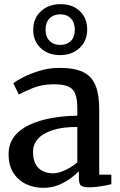

<svg xmlns="http://www.w3.org/2000/svg" viewBox="-20 -894 579 925"><path d="M189 11Q144 11 106 -6.8Q68 -24.5 44.8 -60.5Q21.5 -96.5 21.5 -151Q21.5 -201 48.5 -236Q75.5 -271 122.2 -292.8Q169 -314.5 228.5 -325.2Q288 -336 352.5 -336.5V-371Q352.5 -415 343.2 -440.5Q334 -466 309.5 -477Q285 -488 240 -488Q182 -488 138.2 -469.8Q94.5 -451.5 70.5 -439L44 -493Q54.5 -502 87.8 -519.8Q121 -537.5 168.2 -552.2Q215.5 -567 268 -567Q339 -567 380.5 -546.8Q422 -526.5 440 -482.8Q458 -439 458 -369.5V-52.5H516.5V-6.5Q505.5 -3.5 486.8 0Q468 3.5 447.2 6Q426.5 8.5 409.5 8.5Q382 8.5 371 0.5Q360 -7.5 360 -37.5V-69Q347.5 -56 323.2 -37.2Q299 -18.5 264.8 -3.8Q230.5 11 189 11ZM235.5 -59Q261.5 -59 294.5 -74.5Q327.5 -90 352.5 -112V-282.5Q279.5 -282.5 232 -266.5Q184.5 -250.5 161.8 -223.8Q139 -197 139 -163Q139 -126.5 151.5 -103.5Q164 -80.5 185.8 -69.8Q207.5 -59 235.5 -59ZM269.5 -628.5Q211.5 -628.5 175.5 -662.8Q139.5 -697 140 -751.5Q140.5 -806 177.2 -840Q214 -874 272 -874Q329.5 -874 365 -840Q400.5 -806 400 -751Q400 -697 363.5 -662.8Q327 -628.5 269.5 -628.5ZM270 -677.5Q302.5 -677.5 321.5 -696.8Q340.5 -716 340.5 -750Q340.5 -785 321.5 -805Q302.5 -825 270.5 -825Q238 -825 218.8 -805.5Q199.5 -786 199.5 -751.5Q199.5 -717 218.8 -697.2Q238 -677.5 270 -677.5Z"/></svg>

Font: Merriweather Light 18pt Medium
Style: Regular
Weight: 500
Version: Version 2.100